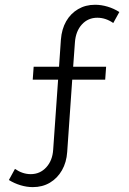

<svg xmlns="http://www.w3.org/2000/svg" viewBox="-20 -767 540 802"><path d="M419.4 -434.1H281.7L260.7 -132.3Q257.8 -88.9 238.8 -55.7Q219.7 -22.5 188.5 -3.9Q157.2 14.6 117.2 14.6Q91.8 14.6 65.9 6.8Q40 -1 17.1 -15.1L42.5 -61.5Q74.2 -39.6 108.4 -39.6Q147 -39.6 173.1 -67.9Q199.2 -96.2 202.1 -141.6L222.7 -434.1H116.7L120.6 -488.3H226.6L234.4 -601.6Q237.8 -645.5 256.3 -678Q274.9 -710.4 306.2 -728.8Q337.4 -747.1 377 -747.1Q402.8 -747.1 429.2 -739.3Q455.6 -731.4 478.5 -716.8L453.1 -670.9Q421.4 -692.9 386.7 -692.9Q347.7 -692.9 322 -664.8Q296.4 -636.7 293 -590.3L285.6 -488.3H423.3Z"/></svg>

Font: Kumbh Sans Light
Style: Regular
Weight: 300
Version: Version 1.004